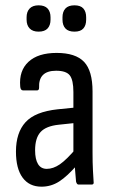

<svg xmlns="http://www.w3.org/2000/svg" viewBox="-20 -694 425 722"><path d="M275 0Q269 0 266 -11Q265 -25 262.5 -52.5Q260 -80 260 -100L256 -117V-348Q256 -393 242.5 -410.5Q229 -428 191 -428Q124 -428 127 -364Q127 -354 119 -354H67Q57 -354 56 -369Q51 -428 87 -461.5Q123 -495 193 -495Q264 -495 296 -461.5Q328 -428 328 -350V-120Q328 -81 329.5 -54Q331 -27 332 -11Q334 0 325 0ZM136 8Q90 8 65 -26Q40 -60 40 -124Q40 -195 76 -234.5Q112 -274 197 -283L267 -290V-232L201 -225Q153 -220 132.5 -197.5Q112 -175 112 -129Q112 -95 123 -77Q134 -59 156 -59Q180 -59 205 -76Q230 -93 269 -139L271 -75Q233 -31 202.5 -11.5Q172 8 136 8ZM125 -575Q103 -575 91.5 -587Q80 -599 80 -620V-629Q80 -650 91.5 -662Q103 -674 125 -674Q148 -674 159 -662Q170 -650 170 -629V-620Q170 -599 159 -587Q148 -575 125 -575ZM260 -575Q237 -575 226 -587Q215 -599 215 -620V-629Q215 -650 226 -662Q237 -674 260 -674Q283 -674 293.5 -662Q304 -650 304 -629V-620Q304 -599 293.5 -587Q283 -575 260 -575Z"/></svg>

Font: Sofia Sans Condensed
Style: Regular
Weight: 400
Designer: Botio Nikoltchev, Ani Petrova
Foundry: lettersoup
Version: Version 4.100